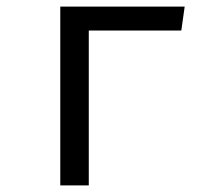

<svg xmlns="http://www.w3.org/2000/svg" viewBox="-20 -560 655 580"><path d="M248.2 -467.7V0H162.1V-540H537.9L527.7 -467.7Z"/></svg>

Font: Fira Code
Style: Regular
Weight: 400
Designer: Carrois Corporate, Edenspiekermann AG, Nikita Prokopov
Foundry: Carrois Corporate, Edenspiekermann AG, Nikita Prokopov
Version: Version 5.002